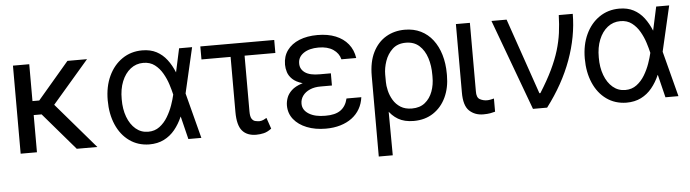

<svg xmlns="http://www.w3.org/2000/svg" viewBox="-47 -740 4081 1135"><g transform="rotate(-5 1994.0 -172.5)"><path d="M149.4 -522.5V0H52.7V-522.5ZM492.2 -522.5 232.4 -220.7H117.2L102.5 -303.7H189.5L376 -522.5ZM385.7 0 184.6 -234.4 247.1 -303.7 507.8 0Z M815.4 11.7Q748 10.7 697.8 -25.4Q647.5 -61.5 620.1 -124.8Q592.8 -188 592.8 -269.5Q592.8 -350.6 621.8 -412.8Q650.9 -475.1 702.6 -510.5Q754.4 -545.9 821.3 -545.9Q870.1 -545.9 905.8 -527.1Q941.4 -508.3 966.8 -475.1Q992.2 -441.9 1009.8 -398.4H1042L1054.7 -270.5L1125 0H1047.9L981.4 -270.5Q975.6 -296.4 964.8 -330.3Q954.1 -364.3 935.5 -396.7Q917 -429.2 889.2 -450.4Q861.3 -471.7 821.3 -471.7Q778.3 -471.7 745.4 -445.8Q712.4 -419.9 693.8 -374Q675.3 -328.1 675.8 -268.6Q675.3 -210 692.6 -163.6Q710 -117.2 741.7 -90.3Q773.4 -63.5 815.4 -63.5Q854.5 -63.5 883.1 -85Q911.6 -106.4 931.4 -139.4Q951.2 -172.4 963.4 -207.3Q975.6 -242.2 981.4 -268.6L1040 -539.1H1117.2L1054.7 -268.6L1042 -135.7H1013.7Q995.1 -92.8 967.8 -59.3Q940.4 -25.9 902.8 -7.1Q865.2 11.7 815.4 11.7Z M1604.5 -539.1V-461.9H1166V-539.1ZM1338.9 -539.1H1421.9V-130.9Q1421.9 -100.1 1430.4 -87.2Q1439 -74.2 1451.7 -71.5Q1464.4 -68.8 1475.6 -68.4Q1488.3 -68.8 1499.8 -74Q1511.2 -79.1 1518.6 -84L1541 -18.6Q1517.1 -0.5 1495.1 4.6Q1473.1 9.8 1450.2 9.8Q1395.5 9.8 1367.2 -23.4Q1338.9 -56.6 1338.9 -134.8Z M1847.7 -281.2H1920.9V-241.2H1855.5Q1817.9 -241.7 1790 -229.5Q1762.2 -217.3 1747.3 -196.5Q1732.4 -175.8 1732.4 -150.4Q1731.9 -112.3 1768.8 -89.1Q1805.7 -65.9 1867.2 -66.4Q1925.8 -65.9 1957.5 -88.6Q1989.3 -111.3 2000 -157.2H2087.9Q2083 -119.1 2065.4 -88.4Q2047.9 -57.6 2018.6 -35.6Q1989.3 -13.7 1950.2 -2Q1911.1 9.8 1863.3 9.8Q1800.3 9.8 1751 -9.8Q1701.7 -29.3 1673.6 -64.5Q1645.5 -99.6 1645.5 -146.5Q1645.5 -168 1653.6 -191.2Q1661.6 -214.4 1683.3 -234.9Q1705.1 -255.4 1744.9 -268.3Q1784.7 -281.2 1847.7 -281.2ZM1920.9 -258.8H1847.7Q1785.6 -258.8 1747.6 -270.5Q1709.5 -282.2 1689.5 -301.5Q1669.4 -320.8 1662.4 -343.5Q1655.3 -366.2 1655.3 -387.7Q1655.3 -437.5 1681.2 -472.9Q1707 -508.3 1753.4 -527.1Q1799.8 -545.9 1861.3 -545.9Q1922.9 -545.9 1968.8 -527.3Q2014.6 -508.8 2042.7 -474.1Q2070.8 -439.5 2078.1 -390.6H1990.2Q1981.4 -426.8 1948.2 -449.2Q1915 -471.7 1861.3 -471.7Q1805.7 -471.7 1772.2 -448.5Q1738.8 -425.3 1739.3 -387.7Q1738.8 -354 1767.6 -333.5Q1796.4 -313 1855.5 -313.5H1920.9Z M2160.2 201.2V-276.4Q2160.2 -360.4 2188.7 -417.2Q2217.3 -474.1 2266.6 -503.2Q2315.9 -532.2 2377.9 -532.2Q2431.2 -532.2 2472.9 -511.7Q2514.6 -491.2 2543.7 -453.4Q2572.8 -415.5 2588.1 -364Q2603.5 -312.5 2603.5 -251V-241.2Q2603.5 -168.5 2576.9 -111.8Q2550.3 -55.2 2501.2 -22.7Q2452.1 9.8 2384.8 9.8Q2330.1 9.8 2292.7 -12Q2255.4 -33.7 2230 -74Q2204.6 -114.3 2185.5 -168.9L2240.2 -237.3Q2240.2 -211.9 2247.3 -182.1Q2254.4 -152.3 2270.5 -125.5Q2286.6 -98.6 2313.7 -81.5Q2340.8 -64.5 2380.9 -64.5Q2427.7 -64.5 2458 -88.9Q2488.3 -113.3 2503.2 -153.6Q2518.1 -193.8 2517.6 -241.2V-251Q2518.1 -306.2 2503.2 -352.5Q2488.3 -398.9 2457.3 -427Q2426.3 -455.1 2377.9 -455.1Q2328.6 -455.1 2298.3 -426.8Q2268.1 -398.4 2254.2 -357.7Q2240.2 -316.9 2240.2 -278.3L2243.2 201.2Z M2682.6 -539.1H2765.6V-133.8Q2764.6 -95.7 2784.4 -85Q2804.2 -74.2 2827.1 -74.2Q2836.9 -74.2 2849.4 -76.7Q2861.8 -79.1 2868.2 -81.1V-2.9Q2856.4 0.5 2839.4 3.7Q2822.3 6.8 2797.9 6.8Q2747.6 6.8 2714.8 -24.4Q2682.1 -55.7 2682.6 -133.8Z M3092.8 0 2893.6 -539.1H2983.4L3138.7 -88.9H3144.5Q3189.5 -160.2 3217.8 -219.2Q3246.1 -278.3 3262 -330.6Q3277.8 -382.8 3284.7 -433.6Q3291.5 -484.4 3293 -539.1H3376Q3375.5 -404.3 3325.4 -267.1Q3275.4 -129.9 3176.8 0Z M3646.5 11.7Q3579.1 10.7 3528.8 -25.4Q3478.5 -61.5 3451.2 -124.8Q3423.8 -188 3423.8 -269.5Q3423.8 -350.6 3452.9 -412.8Q3481.9 -475.1 3533.7 -510.5Q3585.4 -545.9 3652.3 -545.9Q3701.2 -545.9 3736.8 -527.1Q3772.5 -508.3 3797.9 -475.1Q3823.2 -441.9 3840.8 -398.4H3873L3885.7 -270.5L3956.1 0H3878.9L3812.5 -270.5Q3806.6 -296.4 3795.9 -330.3Q3785.2 -364.3 3766.6 -396.7Q3748 -429.2 3720.2 -450.4Q3692.4 -471.7 3652.3 -471.7Q3609.4 -471.7 3576.4 -445.8Q3543.5 -419.9 3524.9 -374Q3506.3 -328.1 3506.8 -268.6Q3506.3 -210 3523.7 -163.6Q3541 -117.2 3572.8 -90.3Q3604.5 -63.5 3646.5 -63.5Q3685.5 -63.5 3714.1 -85Q3742.7 -106.4 3762.5 -139.4Q3782.2 -172.4 3794.4 -207.3Q3806.6 -242.2 3812.5 -268.6L3871.1 -539.1H3948.2L3885.7 -268.6L3873 -135.7H3844.7Q3826.2 -92.8 3798.8 -59.3Q3771.5 -25.9 3733.9 -7.1Q3696.3 11.7 3646.5 11.7Z"/></g></svg>

Font: Inter Display V
Style: Regular
Weight: 400
Designer: Rasmus Andersson
Foundry: rsms
Version: Version 3.015;git-src